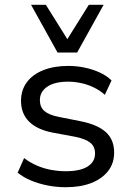

<svg xmlns="http://www.w3.org/2000/svg" viewBox="-20 -775 550 804"><path d="M255 9Q216 9 178.5 1.5Q141 -6 109 -19.5Q77 -33 54 -52L81 -113Q106 -94 135 -81.5Q164 -69 195 -63.5Q226 -58 256 -58Q315 -58 346.5 -77.5Q378 -97 378 -132Q378 -161 358.5 -177Q339 -193 296 -202L199 -220Q134 -233 101 -266.5Q68 -300 68 -353Q68 -397 92 -430Q116 -463 161 -481Q206 -499 266 -499Q300 -499 334 -492Q368 -485 397.5 -471.5Q427 -458 447 -438L419 -378Q399 -396 373.5 -408.5Q348 -421 320 -427Q292 -433 265 -433Q209 -433 178 -412Q147 -391 147 -356Q147 -327 165.5 -310.5Q184 -294 224 -286L319 -267Q389 -253 423.5 -221.5Q458 -190 458 -136Q458 -91 432.5 -58.5Q407 -26 362 -8.5Q317 9 255 9ZM221 -555 110 -755H172L262 -611L352 -755H414L303 -555Z"/></svg>

Font: Nunito Sans 10pt
Style: Regular
Weight: 400
Designer: Vernon Adams
Foundry: Vernon Adams
Version: Version 3.101;gftools[0.9.27]